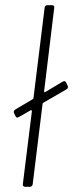

<svg xmlns="http://www.w3.org/2000/svg" viewBox="-20 -720 282 740"><path d="M241 -389 235 -402C232 -408 228 -409 221 -405L154 -365C152 -363 150 -365 150 -368L189 -690C190 -696 187 -700 181 -700H163C157 -700 152 -696 152 -690L109 -342C109 -340 107 -338 105 -337L39 -298C33 -294 32 -290 34 -284L40 -272C42 -267 47 -265 53 -269L98 -295C100 -296 103 -295 103 -292L68 -10C67 -4 71 0 77 0H95C101 0 105 -4 106 -10L144 -319C144 -321 145 -323 147 -324L235 -375C242 -379 243 -383 241 -389Z"/></svg>

Font: Barlow Condensed ExtraLight
Style: Italic
Weight: 275
Width: 3
Italic angle: -7°
Designer: Jeremy Tribby
Foundry: Tribby Type
Version: Version 1.422;hotconv 1.0.109;makeotfexe 2.5.65596